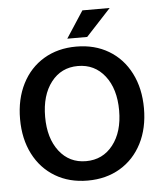

<svg xmlns="http://www.w3.org/2000/svg" viewBox="-51 -720 651 778"><g transform="rotate(-5 275.0 -331.5)"><path d="M527 -259Q527 -178 495.5 -116.5Q464 -55 407 -21Q350 13 275 13Q200 13 143 -21Q86 -55 54.5 -116.5Q23 -178 23 -259Q23 -340 54.5 -402Q86 -464 143 -498Q200 -532 275 -532Q350 -532 407 -498Q464 -464 495.5 -402Q527 -340 527 -259ZM275 -66Q343 -66 384.5 -119Q426 -172 426 -259Q426 -347 384.5 -400Q343 -453 275 -453Q207 -453 166 -400Q125 -347 125 -259Q125 -172 166 -119Q207 -66 275 -66ZM313 -676H424L323 -567H242Z"/></g></svg>

Font: Non Bureau
Style: Regular
Weight: 400
Designer: Jona Saucedo
Foundry: Non Foundry
Version: Version 1.000; ttfautohint (v1.8.4)